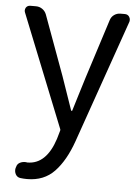

<svg xmlns="http://www.w3.org/2000/svg" viewBox="-54 -583 630 862"><g transform="rotate(5 260.5 -152.0)"><path d="M100.6 236.3Q85 236.3 70.3 234.4Q55.7 232.4 48.8 219.7Q42 207 44.9 192.4L46.9 186.5Q49.8 172.9 62 166.5Q74.2 160.2 88.9 161.1Q92.8 162.1 95.7 162.1Q180.7 162.1 218.8 44.9L229.5 7.8Q231.4 3.9 229.5 0L26.4 -507.8Q24.4 -512.7 24.4 -517.6Q24.4 -523.4 28.3 -530.3Q35.2 -540 47.9 -540H73.2Q88.9 -540 101.6 -531.2Q114.3 -522.5 120.1 -507.8L218.8 -238.3Q256.8 -127 270.5 -88.9Q271.5 -85.9 273.9 -85.9Q276.4 -85.9 276.4 -88.9Q282.2 -106.4 297.9 -159.2Q313.5 -211.9 322.3 -238.3L408.2 -506.8Q413.1 -522.5 425.8 -531.2Q438.5 -540 454.1 -540H473.6Q486.3 -540 493.2 -530.3Q498 -523.4 498 -515.6Q498 -511.7 497.1 -507.8L302.7 47.9Q271.5 136.7 224.1 186.5Q176.8 236.3 100.6 236.3Z"/></g></svg>

Font: Gen Jyuu GothicL Regular
Style: Regular
Weight: 400
Designer: [Source Han Sans]
Ryoko NISHIZUKA  (kana & ideographs); Paul D. Hunt (Latin, Greek & Cyrillic); Wenlong ZHANG  (bopomofo
Version: Version 1.002.20150607